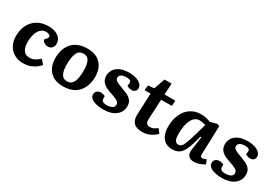

<svg xmlns="http://www.w3.org/2000/svg" viewBox="26 -1512 3347 2357"><g transform="rotate(30 1700.0 -333.0)"><path d="M344 -537Q397 -537 439.5 -520.5Q482 -504 507 -472.5Q532 -441 532 -395Q532 -361 510.5 -338Q489 -315 452 -315Q427 -315 404 -328.5Q381 -342 371 -366L395 -395Q413 -415 409.5 -430.5Q406 -446 389.5 -454Q373 -462 350 -462Q304 -462 273 -432.5Q242 -403 227 -352Q212 -301 212 -238Q212 -170 239 -127Q266 -84 327 -84Q367 -84 400.5 -102Q434 -120 467 -150L518 -90Q504 -73 475 -48.5Q446 -24 400 -5Q354 14 290 14Q219 14 165.5 -16.5Q112 -47 81.5 -103Q51 -159 51 -234Q51 -320 84.5 -388.5Q118 -457 183.5 -497Q249 -537 344 -537Z M857 15Q773 15 717 -17.5Q661 -50 633 -108Q605 -166 605 -243Q605 -301 621 -354Q637 -407 671 -448.5Q705 -490 760 -514Q815 -538 893 -538Q1015 -538 1080 -468.5Q1145 -399 1145 -281Q1145 -224 1129 -171Q1113 -118 1079 -76Q1045 -34 990 -9.5Q935 15 857 15ZM868 -63Q917 -63 942 -94Q967 -125 976 -175Q985 -225 985 -280Q985 -363 962 -411.5Q939 -460 882 -460Q817 -460 791.5 -403Q766 -346 766 -240Q766 -156 790 -109.5Q814 -63 868 -63Z M1444 -54Q1486 -54 1514 -70Q1542 -86 1542 -117Q1542 -148 1512.5 -165.5Q1483 -183 1434 -200Q1388 -214 1347 -233Q1306 -252 1280.5 -284Q1255 -316 1255 -370Q1255 -409 1277.5 -448Q1300 -487 1351.5 -512.5Q1403 -538 1490 -538Q1538 -538 1580 -525Q1622 -512 1649 -487.5Q1676 -463 1676 -427Q1676 -401 1658.5 -384Q1641 -367 1613 -367Q1591 -367 1571 -374Q1551 -381 1542 -390L1547 -415Q1553 -442 1539.5 -457Q1526 -472 1483 -472Q1430 -472 1407 -454.5Q1384 -437 1384 -412Q1384 -385 1412 -367.5Q1440 -350 1490 -334Q1531 -319 1572 -301Q1613 -283 1640.5 -252.5Q1668 -222 1668 -169Q1668 -86 1603 -36Q1538 14 1428 14Q1374 14 1328.5 3Q1283 -8 1256 -30Q1229 -52 1229 -85Q1229 -119 1250.5 -136Q1272 -153 1302 -153Q1322 -153 1338.5 -148Q1355 -143 1364 -139V-108Q1364 -80 1380 -67Q1396 -54 1444 -54Z M1759 -517 1843 -525 1898 -681H1999L1989 -523H2142L2138 -446H1986L1972 -166Q1970 -128 1983 -107Q1996 -86 2033 -86Q2061 -86 2085.5 -98Q2110 -110 2134 -129L2176 -73Q2145 -37 2093 -11.5Q2041 14 1979 14Q1896 14 1858 -26Q1820 -66 1823 -138L1836 -446H1751Z M2753 -119Q2752 -95 2758.5 -85.5Q2765 -76 2781 -76Q2790 -76 2806 -80.5Q2822 -85 2836 -93L2859 -35Q2844 -23 2819 -11.5Q2794 0 2766 7Q2738 14 2714 14Q2660 14 2635 -15Q2610 -44 2617 -99L2644 -293L2631 -295L2602 -191Q2582 -123 2558 -77.5Q2534 -32 2498 -9Q2462 14 2406 14Q2316 14 2270.5 -45.5Q2225 -105 2225 -202Q2225 -304 2259.5 -379Q2294 -454 2356 -495.5Q2418 -537 2500 -537Q2540 -537 2576.5 -529Q2613 -521 2639 -509L2734 -535L2766 -521ZM2443 -73Q2469 -73 2487 -92Q2505 -111 2522.5 -158Q2540 -205 2565 -290L2610 -446Q2595 -453 2569 -458Q2543 -463 2523 -463Q2457 -463 2418.5 -391.5Q2380 -320 2380 -192Q2380 -130 2395 -101.5Q2410 -73 2443 -73Z M3125 -54Q3167 -54 3195 -70Q3223 -86 3223 -117Q3223 -148 3193.5 -165.5Q3164 -183 3115 -200Q3069 -214 3028 -233Q2987 -252 2961.5 -284Q2936 -316 2936 -370Q2936 -409 2958.5 -448Q2981 -487 3032.5 -512.5Q3084 -538 3171 -538Q3219 -538 3261 -525Q3303 -512 3330 -487.5Q3357 -463 3357 -427Q3357 -401 3339.5 -384Q3322 -367 3294 -367Q3272 -367 3252 -374Q3232 -381 3223 -390L3228 -415Q3234 -442 3220.5 -457Q3207 -472 3164 -472Q3111 -472 3088 -454.5Q3065 -437 3065 -412Q3065 -385 3093 -367.5Q3121 -350 3171 -334Q3212 -319 3253 -301Q3294 -283 3321.5 -252.5Q3349 -222 3349 -169Q3349 -86 3284 -36Q3219 14 3109 14Q3055 14 3009.5 3Q2964 -8 2937 -30Q2910 -52 2910 -85Q2910 -119 2931.5 -136Q2953 -153 2983 -153Q3003 -153 3019.5 -148Q3036 -143 3045 -139V-108Q3045 -80 3061 -67Q3077 -54 3125 -54Z"/></g></svg>

Font: Literata 7pt
Style: Bold Italic
Weight: 700
Italic angle: -2°
Designer: Latin by Veronika Burian and Jose Scaglione. Greek by Irene Vlachou. Cyrillic by Vera Evstafieva
Foundry: TypeTogether
Version: Version 3.002